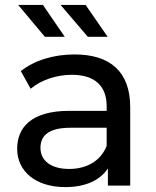

<svg xmlns="http://www.w3.org/2000/svg" viewBox="-20 -757 638 783"><path d="M244 -607 155 -737H54L163 -607ZM419 -607 329 -737H227L338 -607ZM284 -535C199 -535 120 -511 65 -467L105 -395C146 -430 210 -452 273 -452C368 -452 415 -405 415 -324V-305H263C105 -305 50 -235 50 -150C50 -58 126 6 246 6C329 6 388 -22 420 -70V0H511V-320C511 -465 429 -535 284 -535ZM262 -68C189 -68 145 -101 145 -154C145 -199 172 -236 267 -236H415V-162C391 -101 334 -68 262 -68Z"/></svg>

Font: AWKNG-Font Medium
Style: Regular
Weight: 500
Designer: Awakening Church
Foundry: Awakening Church
Version: Version 1.700;PS 001.700;hotconv 1.0.88;makeotf.lib2.5.64775